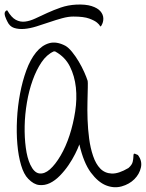

<svg xmlns="http://www.w3.org/2000/svg" viewBox="-65 -812 633 833"><path d="M57.6 -36.1Q38.1 -55.7 26.4 -95.7Q14.6 -135.7 10.3 -186.5Q5.9 -237.3 8.8 -294.4Q11.7 -351.6 22 -405.8Q32.2 -460 49.3 -506.8Q66.4 -553.7 91.3 -584.5Q116.2 -615.2 147.9 -624.5Q179.7 -633.8 218.8 -613.3Q232.4 -605.5 247.6 -586.9Q262.7 -568.4 276.4 -545.4Q290 -522.5 300.3 -499.5Q310.5 -476.6 315.4 -460.9Q316.4 -456.1 315.9 -431.2Q315.4 -406.2 314.5 -371.1Q313.5 -335.9 314.9 -293.5Q316.4 -251 321.8 -210.4Q327.1 -169.9 338.9 -135.3Q350.6 -100.6 370.1 -80.6Q389.6 -60.5 419.4 -59.1Q449.2 -57.6 492.2 -83Q507.8 -96.7 510.7 -109.9Q513.7 -123 513.7 -132.3Q513.7 -141.6 515.6 -144.5Q517.6 -147.5 533.2 -139.6Q552.7 -114.3 546.4 -85.4Q540 -56.6 518.1 -34.7Q496.1 -12.7 462.9 -3.4Q429.7 5.9 395 -7.8Q360.4 -21.5 329.1 -63.5Q297.9 -105.5 279.3 -185.5Q273.4 -168.9 261.2 -144.5Q249 -120.1 232.4 -95.7Q215.8 -71.3 194.8 -49.8Q173.8 -28.3 151.4 -17.6Q128.9 -6.8 105 -9.3Q81.1 -11.7 57.6 -36.1ZM66.4 -97.7Q83 -62.5 105.5 -59.6Q127.9 -56.6 151.4 -77.1Q174.8 -97.7 197.8 -136.7Q220.7 -175.8 236.8 -225.1Q252.9 -274.4 261.2 -328.6Q269.5 -382.8 264.2 -432.6Q258.8 -482.4 238.3 -523.4Q217.8 -564.5 175.8 -587.9Q174.8 -588.9 172.4 -588.9Q169.9 -588.9 168 -588.9Q137.7 -575.2 115.2 -542Q92.8 -508.8 76.7 -463.9Q60.5 -418.9 51.8 -367.2Q43 -315.4 42 -265.6Q41 -215.8 46.9 -171.4Q52.7 -127 66.4 -97.7ZM-40 -764.6Q-39.1 -765.6 -36.6 -766.6Q-34.2 -767.6 -33.2 -766.6Q-15.6 -736.3 3.4 -726.1Q22.5 -715.8 43.5 -718.3Q64.5 -720.7 88.4 -731.9Q112.3 -743.2 140.1 -755.9Q168 -768.6 198.7 -779.3Q229.5 -790 265.6 -792Q306.6 -793.9 332.5 -785.6Q358.4 -777.3 370.6 -763.2Q382.8 -749 383.3 -732.4Q383.8 -715.8 375 -701.2Q371.1 -694.3 368.7 -699.7Q366.2 -705.1 356 -713.9Q345.7 -722.7 322.3 -731.4Q298.8 -740.2 252.9 -740.2Q231.4 -740.2 204.6 -732.9Q177.7 -725.6 149.4 -715.8Q121.1 -706.1 92.8 -697.3Q64.5 -688.5 40 -686.5Q15.6 -684.6 -3.9 -690.9Q-23.4 -697.3 -33.2 -718.8Q-35.2 -722.7 -38.1 -729Q-41 -735.4 -43 -741.7Q-44.9 -748 -44.9 -753.9Q-44.9 -759.8 -40 -764.6Z"/></svg>

Font: Give You Glory
Style: Regular
Weight: 400
Designer: Kimberly Geswein
Foundry: Kimberly Geswein
Version: Version 1.002